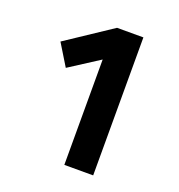

<svg xmlns="http://www.w3.org/2000/svg" viewBox="-122 -761 803 863"><g transform="rotate(20 280.0 -330.0)"><path d="M74 -515 292 -660H418V0H280V-504L137 -412Z"/></g></svg>

Font: TitilliumText
Style: ExtraBold
Weight: 800
Designer: Accademia di Belle Arti di Urbino and others
Foundry: Accademia di Belle Arti di Urbino and others.
Version: Version 60.001